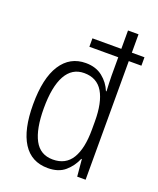

<svg xmlns="http://www.w3.org/2000/svg" viewBox="-142 -847 778 943"><g transform="rotate(20 246.5 -375.0)"><path d="M222 10Q136 10 92 -59Q48 -128 48 -260Q48 -397 94 -468Q140 -539 223 -539Q276 -539 311 -511Q346 -483 362 -443H365Q364 -464 363 -485Q362 -506 362 -524V-620H211V-664H362V-760H417V-664H483V-620H417V0H373L365 -89H362Q345 -48 311.5 -19Q278 10 222 10ZM231 -38Q298 -38 330 -90.5Q362 -143 362 -242V-284Q362 -384 330.5 -437Q299 -490 232 -490Q169 -490 136.5 -431.5Q104 -373 104 -260Q104 -152 134.5 -95Q165 -38 231 -38Z"/></g></svg>

Font: Noto Sans Lao UI Cond Light
Style: Regular
Weight: 300
Width: 3
Designer: Monotype Design Team
Foundry: Monotype Imaging Inc.
Version: Version 2.000; ttfautohint (v1.8.4.7-5d5b)